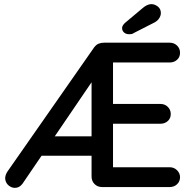

<svg xmlns="http://www.w3.org/2000/svg" viewBox="-20 -907 936 931"><path d="M190 -246H442L424 -214V-546L443 -536L89 -16Q74 4 52 4Q36 4 21.5 -8Q7 -20 5 -41Q5 -58 16 -75L437 -678Q447 -691 459 -695.5Q471 -700 484 -700H803Q824 -700 838.5 -686Q853 -672 853 -651Q853 -630 838.5 -617Q824 -604 803 -604H518L528 -613V-386L519 -403H758Q779 -403 793.5 -389Q808 -375 808 -354Q808 -333 793.5 -320Q779 -307 758 -307H518L528 -320V-74L519 -96H803Q824 -96 838.5 -81.5Q853 -67 853 -48Q853 -27 838.5 -13.5Q824 0 803 0H475Q453 0 438.5 -14.5Q424 -29 424 -51V-165L447 -152H136ZM607 -741Q591 -741 581.5 -749.5Q572 -758 572 -771Q572 -777 575.5 -783Q579 -789 585 -795L672 -868Q681 -876 692 -881.5Q703 -887 714 -887Q730 -887 745 -875.5Q760 -864 760 -844Q760 -831 752 -818.5Q744 -806 729 -798L629 -747Q624 -743 618 -742Q612 -741 607 -741Z"/></svg>

Font: Quicksand SemiBold
Style: Regular
Weight: 600
Designer: Andrew Paglinawan
Foundry: Andrew Paglinawan
Version: Version 3.004